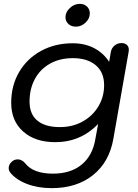

<svg xmlns="http://www.w3.org/2000/svg" viewBox="-20 -723 712 994"><path d="M32 169Q25 159 25 147Q25 130 39 116Q53 102 72 102Q83 102 93.5 108Q104 114 110 122Q152 176 254 176Q346 176 403 129Q460 82 474 -5L488 -81Q397 13 266 13Q162 13 100 -42Q38 -97 38 -191Q38 -280 79 -350Q120 -420 192.5 -459.5Q265 -499 356 -499Q419 -499 467 -474Q515 -449 545 -403L554 -455Q558 -475 573.5 -487.5Q589 -500 609 -500Q627 -500 637 -490.5Q647 -481 647 -465Q647 -458 646 -455L567 -5Q546 116 461.5 183.5Q377 251 248 251Q176 251 119 229Q62 207 32 169ZM519 -282Q519 -349 475.5 -385.5Q432 -422 357 -422Q290 -422 239 -393.5Q188 -365 160.5 -314Q133 -263 133 -197Q133 -132 173.5 -98.5Q214 -65 290 -65Q356 -65 408 -94Q460 -123 489.5 -172.5Q519 -222 519 -282ZM319 -634Q319 -660 341.5 -681.5Q364 -703 393 -703Q416 -703 430.5 -689Q445 -675 445 -654Q445 -627 423 -606Q401 -585 373 -585Q349 -585 334 -599Q319 -613 319 -634Z"/></svg>

Font: Kodchasan Medium
Style: Italic
Weight: 500
Italic angle: -10°
Version: Version 1.000; ttfautohint (v1.6)